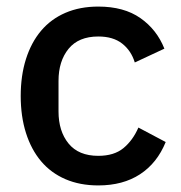

<svg xmlns="http://www.w3.org/2000/svg" viewBox="-20 -552 550 584"><path d="M279 12Q223 12 179 -7Q135 -26 105 -61.5Q75 -97 59 -147.5Q43 -198 43 -260Q43 -322 59 -372.5Q75 -423 105 -458.5Q135 -494 179 -513Q223 -532 279 -532Q357 -532 407 -497Q457 -462 480 -404L390 -362Q379 -398 351.5 -419.5Q324 -441 279 -441Q219 -441 188.5 -403.5Q158 -366 158 -306V-213Q158 -153 188.5 -115.5Q219 -78 279 -78Q327 -78 355.5 -101.5Q384 -125 401 -164L484 -120Q458 -56 406 -22Q354 12 279 12Z"/></svg>

Font: IBM Plex Sans Thai Looped Medium
Style: Regular
Weight: 500
Designer: Mike Abbink, Paul van der Laan, Pieter van Rosmalen, Ben Mitchell, Mark Frömberg
Foundry: Bold Monday
Version: Version 1.1